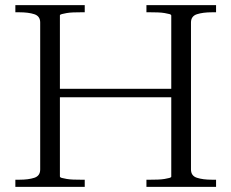

<svg xmlns="http://www.w3.org/2000/svg" viewBox="-20 -730 903 750"><path d="M186 -383H682V-350H186ZM40 0V-28H56Q91 -28 114 -35.5Q137 -43 137 -68V-642Q137 -667 114 -674.5Q91 -682 56 -682H40V-710H311V-682H295Q281 -682 266.5 -681.5Q252 -681 240.5 -679Q229 -677 221.5 -675Q214 -673 214 -670V-41Q214 -37 221.5 -35Q229 -33 240.5 -31Q252 -29 266.5 -28.5Q281 -28 295 -28H311V0ZM552 0V-28H568Q582 -28 596.5 -28.5Q611 -29 623 -31Q635 -33 642 -35Q649 -37 649 -40V-669Q649 -673 642 -675Q635 -677 623 -679Q611 -681 596.5 -681.5Q582 -682 568 -682H552V-710H824V-682H808Q773 -682 749.5 -674.5Q726 -667 726 -642V-68Q726 -43 749.5 -35.5Q773 -28 808 -28H824V0Z"/></svg>

Font: Roboto Serif 120pt Expanded Light
Style: Regular
Weight: 300
Width: 7
Designer: Greg Gazdowicz
Foundry: Commercial Type
Version: Version 1.008